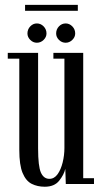

<svg xmlns="http://www.w3.org/2000/svg" viewBox="-20 -734 406 766"><path d="M158.5 11Q129.5 11 106.5 -0.5Q83.5 -12 70.2 -43.8Q57 -75.5 57 -136V-500H11V-523H132V-142Q132 -70.5 143.2 -45.5Q154.5 -20.5 177 -20.5Q196.5 -20.5 209.8 -39Q223 -57.5 230 -86Q237 -114.5 237 -143.5V-500H193V-523H312V-23H355V0H242.5L240.5 -60.5Q235.5 -37.5 216.2 -13.2Q197 11 158.5 11ZM242 -563.5Q226.5 -563.5 215.2 -574.8Q204 -586 204 -600.5Q204 -617 215.2 -628.8Q226.5 -640.5 242 -640.5Q257 -640.5 268.5 -628.8Q280 -617 280 -600.5Q280 -586 268.5 -574.8Q257 -563.5 242 -563.5ZM127 -563.5Q112 -563.5 100.8 -574.8Q89.5 -586 89.5 -600.5Q89.5 -617 100.8 -628.8Q112 -640.5 127 -640.5Q142.5 -640.5 154 -628.8Q165.5 -617 165.5 -600.5Q165.5 -586 154 -574.8Q142.5 -563.5 127 -563.5ZM80 -691V-714.5H290.5V-691Z"/></svg>

Font: Imbue 50pt
Style: Regular
Weight: 400
Designer: Tyler Finck
Foundry: Etcetera Type Company
Version: Version 1.102; ttfautohint (v1.8.3)